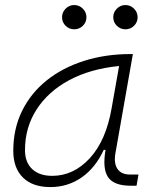

<svg xmlns="http://www.w3.org/2000/svg" viewBox="-20 -739 626 769"><path d="M181.6 10.3Q110.8 10.3 72 -27.8Q33.2 -65.9 33.2 -135.3Q33.2 -223.1 68.4 -294.7Q103.5 -366.2 167 -417Q230.5 -467.8 316.4 -495.1Q402.3 -522.5 503.4 -522.5H512.2L442.4 -126Q435.1 -85.4 450.4 -62.7Q465.8 -40 500.5 -40H534.7L526.9 4.9H503.9Q436 4.9 412.8 -29.5Q389.6 -64 402.8 -138.7H395.5Q362.3 -66.9 306.9 -28.3Q251.5 10.3 181.6 10.3ZM189 -34.7Q274.9 -34.7 339.8 -105.5Q404.8 -176.3 427.2 -306.2L457 -474.6Q341.8 -463.4 257.3 -418Q172.9 -372.6 126.5 -300.5Q80.1 -228.5 80.1 -137.7Q80.1 -88.9 108.9 -61.8Q137.7 -34.7 189 -34.7ZM277.3 -621.6Q257.3 -621.6 242.9 -635.7Q228.5 -649.9 228.5 -669.9Q228.5 -689.9 242.9 -704.3Q257.3 -718.8 277.3 -718.8Q297.4 -718.8 311.8 -704.3Q326.2 -689.9 326.2 -669.9Q326.2 -649.9 311.8 -635.7Q297.4 -621.6 277.3 -621.6ZM482.4 -621.6Q462.4 -621.6 448 -635.7Q433.6 -649.9 433.6 -669.9Q433.6 -689.9 448 -704.3Q462.4 -718.8 482.4 -718.8Q502.4 -718.8 516.8 -704.3Q531.2 -689.9 531.2 -669.9Q531.2 -649.9 516.8 -635.7Q502.4 -621.6 482.4 -621.6Z"/></svg>

Font: Cascadia Mono ExtraLight
Style: Italic
Weight: 200
Italic angle: -10°
Monospace: yes
Designer: Aaron Bell
Foundry: Saja Typeworks
Version: Version 2404.023; ttfautohint (v1.8.4)